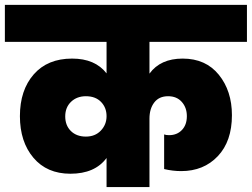

<svg xmlns="http://www.w3.org/2000/svg" viewBox="-34 -760 1023 780"><path d="M398.9 0V-118.2Q351.6 -54.2 252 -54.2Q156.7 -54.2 101.8 -119.1Q46.9 -184.1 46.9 -288.1Q46.9 -393.6 103 -457.8Q159.2 -522 258.8 -522Q352.5 -522 398.9 -461.9V-589.8H-14.2V-740.2H969.2V-589.8H573.2V-460.9Q617.7 -522 708 -522Q801.8 -522 855 -456.3Q908.2 -390.6 908.2 -292Q908.2 -186 850.8 -125.5Q793.5 -64.9 702.1 -64.9Q668 -64.9 632.8 -73.2V-213.9Q640.1 -210.9 652.8 -210.9Q685.1 -210.9 705.1 -231.9Q725.1 -252.9 725.1 -288.1Q725.1 -322.8 704.6 -345.9Q684.1 -369.1 648.9 -369.1Q612.3 -369.1 592.8 -343.8Q573.2 -318.4 573.2 -277.8V0ZM314.9 -205.1Q352.5 -205.1 375.7 -229.5Q398.9 -253.9 398.9 -288.1Q398.9 -322.8 376.5 -345.9Q354 -369.1 314.9 -369.1Q278.3 -369.1 254.6 -346.4Q231 -323.7 231 -287.1Q231 -250.5 253.9 -227.8Q276.9 -205.1 314.9 -205.1Z"/></svg>

Font: Poppins ExtraBold
Style: Regular
Weight: 800
Designer: Ninad Kale (Devanagari), Jonny Pinhorn (Latin)
Foundry: Indian Type Foundry
Version: Version 3.200;PS 1.000;hotconv 16.6.54;makeotf.lib2.5.65590